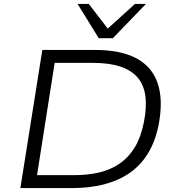

<svg xmlns="http://www.w3.org/2000/svg" viewBox="-20 -960 904 980"><path d="M84 0 196 -705H466Q663 -705 744.5 -607.5Q826 -510 789 -319Q771 -234 733 -173.5Q695 -113 638.5 -75Q582 -37 509 -18.5Q436 0 349 0ZM169 -66H357Q429 -66 487.5 -80Q546 -94 591.5 -125.5Q637 -157 668 -208Q699 -259 714 -334Q746 -493 681 -566Q616 -639 456 -639H259ZM484 -765 376 -940H433L530 -814L669 -940H725L556 -765Z"/></svg>

Font: Nunito Sans 7pt SemiExpanded Light
Style: Italic
Weight: 300
Width: 6
Italic angle: -9°
Designer: Vernon Adams
Foundry: Vernon Adams
Version: Version 3.101;gftools[0.9.27]